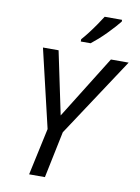

<svg xmlns="http://www.w3.org/2000/svg" viewBox="-101 -1011 784 1077"><g transform="rotate(10 291.5 -472.0)"><path d="M142 0 200 -268 95 -714H184L259 -356L482 -714H583L287 -265L232 0ZM298 -797Q315 -816 335 -842Q355 -868 373.5 -895Q392 -922 406 -944H505V-934Q495 -921 477 -901Q459 -881 437.5 -859Q416 -837 394 -817.5Q372 -798 354 -784H298Z"/></g></svg>

Font: Noto Sans Display
Style: Italic
Weight: 400
Italic angle: -12°
Designer: Monotype Design Team
Foundry: Monotype Imaging Inc.
Version: Version 2.003